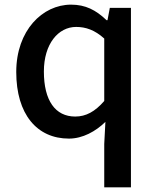

<svg xmlns="http://www.w3.org/2000/svg" viewBox="-20 -584 670 827"><path d="M429 223H544V-550H453L443 -497H439C393 -541 348 -564 286 -564C163 -564 50 -453 50 -274C50 -92 139 13 277 13C336 13 392 -18 434 -59L429 36ZM304 -82C218 -82 169 -151 169 -276C169 -395 231 -468 308 -468C349 -468 388 -455 429 -418V-149C389 -103 350 -82 304 -82Z"/></svg>

Font: Noto Sans CJK JP Medium
Style: Regular
Weight: 500
Designer: Ryoko NISHIZUKA (kana & ideographs); Paul D. Hunt (Latin, Greek & Cyrillic); Wenlong ZHANG (bopomofo); Sandoll Communica
Foundry: Adobe Systems Incorporated
Version: Version 1.004;PS 1.004;hotconv 1.0.82;makeotf.lib2.5.63406